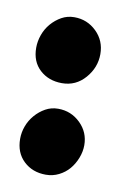

<svg xmlns="http://www.w3.org/2000/svg" viewBox="-52 -366 256 409"><g transform="rotate(10 76.5 -161.5)"><path d="M77 -332Q105 -332 125 -312.5Q145 -293 145 -264Q145 -235 125 -212Q105 -189 75 -189Q46 -189 27 -206.5Q8 -224 8 -254Q8 -268 13 -282Q18 -296 27.5 -307Q37 -318 49.5 -325Q62 -332 77 -332ZM77 -134Q105 -134 125 -114.5Q145 -95 145 -67Q145 -53 139.5 -39Q134 -25 125 -14.5Q116 -4 103 2.5Q90 9 75 9Q46 9 27 -9Q8 -27 8 -57Q8 -71 13 -84.5Q18 -98 27.5 -109Q37 -120 49.5 -127Q62 -134 77 -134Z"/></g></svg>

Font: r_Neptun CAT
Style: Regular
Weight: 400
Foundry: Peter Wiegel, CAT-Fonts
Version: Version 1.000;June 8, 2024;FontCreator 14.0.0.2814 32-bit